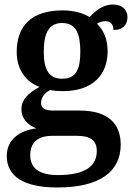

<svg xmlns="http://www.w3.org/2000/svg" viewBox="-20 -594 592 851"><path d="M234 237C425 237 515 165 515 47C515 -45 460 -104 333 -104H217C176 -104 162 -116 162 -138C162 -165 182 -185 203 -195C216 -192 243 -190 258 -190C393 -190 457 -264 457 -367C457 -424 437 -462 410 -489C421 -496 433 -500 449 -500C471 -500 483 -484 483 -461C528 -461 545 -488 545 -518C545 -548 524 -574 481 -574C434 -574 401 -544 377 -518C351 -535 308 -548 258 -548C119 -548 54 -479 54 -363C54 -287 94 -231 155 -209C103 -180 75 -152 75 -110C75 -64 108 -38 141 -25C67 -16 10 25 10 97C10 187 84 237 234 237ZM256 -245C195 -245 174 -288 174 -364C174 -443 194 -492 255 -492C317 -492 336 -445 336 -365C336 -287 317 -245 256 -245ZM236 182C150 182 114 148 114 94C114 24 165 8 211 8H320C379 8 409 27 409 75C409 139 363 182 236 182Z"/></svg>

Font: Noto Serif Devanagari SemiBold
Style: Regular
Weight: 600
Designer: Universal Thirst, Indian Type Foundry and the Monotype Design Team
Foundry: Monotype Imaging Inc.
Version: Version 2.004